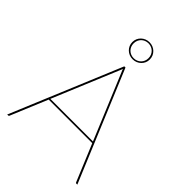

<svg xmlns="http://www.w3.org/2000/svg" viewBox="-256 -1029 1150 1150"><g transform="rotate(45 318.5 -454.5)"><path d="M21.5 0ZM615.5 0H606.5Q602 0 600.5 -5L503 -239H134L36.5 -5Q35 0 29.5 0H21.5L313.5 -700H323.5ZM138 -249H499L326.5 -663Q324 -668.5 322 -673.2Q320 -678 318.5 -683.5Q316.5 -678 314.8 -673.2Q313 -668.5 310.5 -663ZM244.5 -837Q244.5 -852.5 250.2 -865.5Q256 -878.5 266 -888.2Q276 -898 289.5 -903.5Q303 -909 318.5 -909Q334 -909 347.5 -903.5Q361 -898 371 -888.2Q381 -878.5 386.8 -865.5Q392.5 -852.5 392.5 -837Q392.5 -821.5 386.8 -808.5Q381 -795.5 371 -785.8Q361 -776 347.5 -770.5Q334 -765 318.5 -765Q303 -765 289.5 -770.5Q276 -776 266 -785.8Q256 -795.5 250.2 -808.5Q244.5 -821.5 244.5 -837ZM255.5 -837Q255.5 -823.5 260.2 -812Q265 -800.5 273.5 -792Q282 -783.5 293.5 -778.8Q305 -774 318.5 -774Q332 -774 343.5 -778.8Q355 -783.5 363.5 -792Q372 -800.5 376.8 -812Q381.5 -823.5 381.5 -837Q381.5 -850.5 376.8 -862Q372 -873.5 363.5 -882Q355 -890.5 343.5 -895.2Q332 -900 318.5 -900Q305 -900 293.5 -895.2Q282 -890.5 273.5 -882Q265 -873.5 260.2 -862Q255.5 -850.5 255.5 -837Z"/></g></svg>

Font: Lato Hairline
Style: Regular
Weight: 100
Designer: Lukasz Dziedzic
Foundry: tyPoland Lukasz Dziedzic
Version: Version 2.007; 2014-02-27